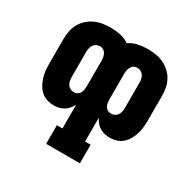

<svg xmlns="http://www.w3.org/2000/svg" viewBox="-163 -693 1076 1073"><g transform="rotate(30 375.0 -156.5)"><path d="M266 215V95H302V-58Q294 -43 283.5 -30Q273 -17 258.5 -8.5Q244 0 228 4Q212 8 195 8Q173 8 151.5 1.5Q130 -5 113.5 -19.5Q97 -34 86 -53Q75 -72 68.5 -93Q62 -114 59.5 -136Q57 -158 57 -180V-340Q57 -366 62 -392Q67 -418 79.5 -440.5Q92 -463 111.5 -480.5Q131 -498 154.5 -509Q178 -520 204 -524Q230 -528 256 -528Q287 -528 318 -521.5Q349 -515 375 -497Q401 -515 432 -521.5Q463 -528 494 -528Q520 -528 546 -524Q572 -520 595.5 -509Q619 -498 638.5 -480.5Q658 -463 670.5 -440.5Q683 -418 688 -392Q693 -366 693 -340V-180Q693 -158 690.5 -136Q688 -114 681.5 -93Q675 -72 664 -53Q653 -34 636.5 -19.5Q620 -5 598.5 1.5Q577 8 555 8Q538 8 522 4Q506 0 491.5 -8.5Q477 -17 466.5 -30Q456 -43 448 -58V95H484V215ZM256 -112Q267 -112 277.5 -118Q288 -124 293.5 -134.5Q299 -145 300.5 -156.5Q302 -168 302 -180V-340Q302 -352 300 -363.5Q298 -375 292.5 -385.5Q287 -396 277 -402Q267 -408 255 -408Q243 -408 232 -402.5Q221 -397 214.5 -387Q208 -377 205.5 -365Q203 -353 203 -340V-180Q203 -167 205.5 -155Q208 -143 214.5 -133Q221 -123 232 -117.5Q243 -112 256 -112ZM494 -112Q507 -112 518 -117.5Q529 -123 535.5 -133Q542 -143 544.5 -155Q547 -167 547 -180V-340Q547 -353 544.5 -365Q542 -377 535.5 -387Q529 -397 518 -402.5Q507 -408 495 -408Q483 -408 473 -402Q463 -396 457.5 -385.5Q452 -375 450 -363.5Q448 -352 448 -340V-180Q448 -168 449.5 -156.5Q451 -145 456.5 -134.5Q462 -124 472.5 -118Q483 -112 494 -112Z"/></g></svg>

Font: Iosevka Etoile Heavy
Style: Regular
Weight: 900
Designer: Belleve Invis
Foundry: Belleve Invis
Version: Version 22.1.2; ttfautohint (v1.8.4)